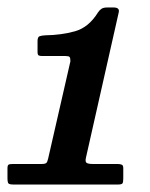

<svg xmlns="http://www.w3.org/2000/svg" viewBox="-26 -950 402 514"><path d="M-6 -473.5V-499Q-6 -507.5 -3 -509.2Q0 -511 9 -511H85Q95 -511 98 -513.8Q101 -516.5 103 -526L162.5 -786Q162.5 -795 160.2 -797.5Q158 -800 149.5 -800H88Q81 -800 77.8 -801.5Q74.5 -803 74.5 -811V-840Q74.5 -851 80 -853Q85.5 -855 95.5 -855.5Q137.5 -856 174.5 -866.2Q211.5 -876.5 236.5 -917Q240.5 -923 245.8 -926.5Q251 -930 261.5 -930H278Q294.5 -930 292 -917.5L204 -527.5Q201.5 -516.5 206.2 -513.8Q211 -511 222.5 -511H288.5Q295.5 -511 299.8 -509.2Q304 -507.5 304 -500V-472Q304 -462 301.8 -459Q299.5 -456 289.5 -456H11Q-0.5 -456 -3.2 -458.8Q-6 -461.5 -6 -473.5Z"/></svg>

Font: Besley* Heavy
Style: Italic
Weight: 800
Italic angle: -13°
Designer: Owen Earl
Foundry: indestructible type*
Version: Version 3.000; ttfautohint (v1.8.3)